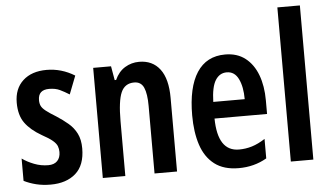

<svg xmlns="http://www.w3.org/2000/svg" viewBox="-52 -846 1624 943"><g transform="rotate(-5 759.5 -375.0)"><path d="M331 -154Q331 -71 285 -30.5Q239 10 161 10Q123 10 90.5 2Q58 -6 30 -20V-130Q55 -112 88.5 -99Q122 -86 158 -86Q187 -86 202.5 -102Q218 -118 218 -146Q218 -161 213 -174.5Q208 -188 191 -202.5Q174 -217 139 -236Q85 -267 57.5 -305Q30 -343 30 -405Q30 -474 73 -513.5Q116 -553 190 -553Q263 -553 328 -513L293 -423Q269 -438 247 -448.5Q225 -459 194 -459Q140 -459 140 -408Q140 -392 145.5 -380Q151 -368 168 -354.5Q185 -341 218 -321Q249 -301 275 -279Q301 -257 316 -227Q331 -197 331 -154Z M646 -553Q712 -553 748.5 -505Q785 -457 785 -363V0H674V-333Q674 -393 660.5 -423.5Q647 -454 613 -454Q567 -454 548.5 -412Q530 -370 530 -270V0H419V-543H507L519 -474H526Q544 -514 576 -533.5Q608 -553 646 -553Z M1070 -552Q1129 -552 1169 -521Q1209 -490 1229.5 -435.5Q1250 -381 1250 -310V-243H991Q993 -81 1098 -81Q1131 -81 1162 -90.5Q1193 -100 1227 -122V-26Q1196 -8 1161.5 1Q1127 10 1089 10Q1015 10 969.5 -25Q924 -60 903.5 -122.5Q883 -185 883 -268Q883 -406 930.5 -479Q978 -552 1070 -552ZM1070 -464Q1035 -464 1014.5 -431.5Q994 -399 992 -325H1147Q1147 -386 1128 -425Q1109 -464 1070 -464Z M1457 0H1346V-760H1457Z"/></g></svg>

Font: Noto Sans Kannada ExtraCondensed SemiBold
Style: Regular
Weight: 600
Width: 2
Designer: Jelle Bosma - Monotype Design Team
Foundry: Monotype Imaging Inc.
Version: Version 2.005; ttfautohint (v1.8.4.7-5d5b)